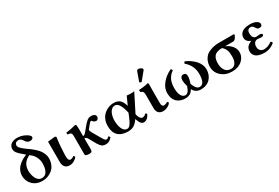

<svg xmlns="http://www.w3.org/2000/svg" viewBox="69 -1696 3940 2707"><g transform="rotate(-30 2039.0 -343.0)"><path d="M299.8 -377.9 273.9 -398.9Q150.9 -342.3 150.9 -214.8Q150.9 -183.6 157.7 -152.1Q164.6 -120.6 177.7 -92.3Q190.9 -64 214.1 -46.4Q237.3 -28.8 267.1 -28.8Q279.8 -28.8 291 -31.5Q302.2 -34.2 315.7 -41Q329.1 -47.9 339.6 -61.3Q350.1 -74.7 359.1 -94.2Q368.2 -113.8 373 -144Q377.9 -174.3 377.9 -212.9Q377.9 -254.9 356.7 -302Q335.4 -349.1 299.8 -377.9ZM238.8 -428.2 225.1 -439Q159.7 -492.2 133.8 -524.2Q107.9 -556.2 107.9 -590.8Q107.9 -618.2 119.4 -639.4Q130.9 -660.6 150.4 -672.6Q169.9 -684.6 192.9 -690.7Q215.8 -696.8 241.2 -696.8Q305.2 -696.8 363.8 -668.9Q394.5 -654.8 415.8 -636.2Q437 -617.7 437 -603Q437 -572.8 396 -565.9Q385.7 -564.5 377 -565.9Q360.8 -566.9 343.3 -576.9Q325.7 -586.9 314 -608.9Q299.8 -633.3 283 -645.8Q266.1 -658.2 251 -659.2Q243.7 -660.2 231.9 -658.2Q184.1 -652.8 184.1 -602.1Q184.1 -600.1 185.1 -598.1Q186.5 -581.1 207.5 -559.8Q228.5 -538.6 272 -504.9Q286.1 -495.6 290 -492.2Q321.8 -470.7 346.2 -452.1Q370.6 -433.6 399.7 -406Q428.7 -378.4 447.5 -352.3Q466.3 -326.2 479.2 -292.7Q492.2 -259.3 492.2 -225.1Q492.2 -166.5 471.2 -120.1Q450.2 -73.7 415.8 -46.1Q381.3 -18.6 340.3 -4.4Q299.3 9.8 255.9 9.8Q158.7 9.8 98.4 -50Q38.1 -109.9 38.1 -198.2Q38.1 -233.9 50.8 -266.4Q63.5 -298.8 83 -322.8Q102.5 -346.7 129.9 -367.7Q157.2 -388.7 183.3 -402.6Q209.5 -416.5 238.8 -428.2Z M710 -118.2Q710 -92.3 718.8 -73.2Q727.5 -54.2 748 -54.2Q777.8 -54.2 803.7 -78.1Q821.8 -67.4 822.8 -54.2Q805.7 -28.3 770.5 -8.5Q735.4 11.2 697.8 11.2Q649.4 11.2 623.3 -17.6Q597.2 -46.4 597.2 -97.2V-431.2L715.8 -443.8L733.9 -430.2Q725.1 -379.9 717.5 -285.6Q710 -191.4 710 -157.2Z M1065.4 -46.9Q1066.4 -18.1 1057.6 -4.2Q1048.8 9.8 1020.5 9.8Q984.4 9.8 968.3 2.2Q952.1 -5.4 951.7 -22.9V-49.8V-312Q951.7 -341.3 946.5 -354.5Q941.4 -367.7 929 -373Q916.5 -378.4 886.7 -380.9Q884.8 -385.7 883.5 -395.5Q882.3 -405.3 884.3 -412.1Q970.2 -422.9 1041.5 -442.9Q1047.4 -442.9 1049.3 -441.9Q1055.7 -440.4 1058.6 -436Q1060.5 -434.1 1060.5 -428.2Q1065.9 -391.6 1064.5 -320.8V-252Q1090.3 -252 1115.7 -285.2L1147.5 -323.2Q1153.3 -331.1 1155.3 -333Q1203.1 -393.1 1232.2 -416.3Q1261.2 -439.5 1291.5 -440.9Q1306.2 -442.9 1320.3 -439.9Q1374.5 -432.6 1374.5 -390.1Q1374.5 -374 1362.5 -359.1Q1350.6 -344.2 1334.5 -344.2Q1312.5 -344.2 1291.5 -360.8Q1289.1 -363.3 1284.2 -369.4Q1279.3 -375.5 1275.6 -378.7Q1272 -381.8 1269.5 -381.8Q1258.8 -381.8 1249.3 -373Q1239.7 -364.3 1212.4 -330.1Q1209.5 -327.1 1204.6 -319.8L1180.7 -291Q1178.7 -288.1 1178.7 -276.9Q1179.7 -270 1198.7 -231Q1203.1 -225.1 1205.6 -220.2L1271.5 -106.9Q1293.9 -68.8 1304.4 -57.4Q1314.9 -45.9 1330.6 -45.9H1332.5Q1341.8 -46.4 1349.1 -51.8Q1356.4 -57.1 1367.7 -70.8Q1375.5 -68.8 1382.3 -61.3Q1389.2 -53.7 1391.6 -46.9Q1348.1 8.3 1292.5 9.8Q1250 9.8 1226.8 -6.3Q1203.6 -22.5 1178.7 -63L1114.7 -176.8Q1095.7 -215.8 1064.5 -215.8Q1064.5 -107.9 1065.4 -69.8Z M1556.2 -224.1Q1556.2 -188.5 1561.5 -155.5Q1566.9 -122.6 1578.1 -93.3Q1589.4 -64 1609.9 -46.4Q1630.4 -28.8 1657.2 -28.8Q1687 -28.8 1711.7 -64.7Q1736.3 -100.6 1765.6 -171.9L1784.2 -219.2L1776.4 -248Q1737.3 -402.8 1666.5 -402.8Q1639.2 -402.8 1617.2 -386Q1595.2 -369.1 1582.5 -342.3Q1569.8 -315.4 1563 -284.9Q1556.2 -254.4 1556.2 -224.1ZM1435.5 -200.2Q1435.5 -250.5 1450.9 -292.5Q1466.3 -334.5 1490.5 -361.6Q1514.6 -388.7 1545.9 -407.2Q1577.1 -425.8 1607.7 -433.8Q1638.2 -441.9 1667.5 -441.9Q1703.6 -441.9 1730.2 -432.4Q1756.8 -422.9 1774.4 -403.6Q1792 -384.3 1803 -361.6Q1814 -338.9 1822.3 -306.2L1883.3 -439.9Q1915.5 -435.1 1937.5 -435.1Q1974.1 -435.1 2005.4 -439.9L1859.4 -150.9L1865.2 -126Q1873.5 -94.2 1889.9 -76.7Q1906.2 -59.1 1919.4 -59.1Q1959 -59.1 1979.5 -88.9Q1994.6 -87.4 2005.4 -71.8Q1966.8 8.8 1905.3 8.8Q1878.9 8.8 1860.6 -12.7Q1842.3 -34.2 1828.6 -74.2L1822.3 -92.8Q1780.8 -33.2 1741.9 -11.7Q1703.1 9.8 1650.4 9.8Q1546.4 9.8 1491 -42.7Q1435.5 -95.2 1435.5 -200.2Z M2234.4 -118.2Q2234.4 -65.9 2259.3 -58.1Q2268.6 -54.2 2282.2 -58.1Q2310.5 -61.5 2328.6 -78.1Q2337.9 -72.8 2342.3 -67.6Q2346.7 -62.5 2347.2 -54.2Q2329.6 -26.9 2293.5 -9Q2257.3 8.8 2223.6 8.8Q2173.8 8.8 2147.7 -18.6Q2121.6 -45.9 2121.6 -97.2V-309.1Q2121.6 -343.8 2113.8 -359.6Q2106 -375.5 2075.2 -387.2Q2074.7 -388.7 2070.3 -419.9L2071.3 -420.9Q2081.1 -421.9 2103.8 -423.3Q2126.5 -424.8 2136.2 -425.8Q2197.3 -432.6 2221.2 -441.9Q2228 -441.9 2232.2 -436.8Q2236.3 -431.6 2236.3 -422.9Q2236.3 -394 2235.4 -372.1Q2235.4 -363.3 2234.9 -343.3Q2234.4 -323.2 2234.4 -313ZM2211.4 -683.1Q2228.5 -683.1 2250.5 -671.4Q2272.5 -659.7 2272.5 -646Q2272.5 -635.7 2267.6 -629.9L2167.5 -507.8Q2161.6 -500 2155.3 -500Q2148.9 -500 2140.1 -504.6Q2131.3 -509.3 2131.3 -514.2Q2131.3 -520 2132.3 -522.9L2182.6 -664.1L2185.5 -669.9Q2193.8 -683.1 2211.4 -683.1Z M3043 -201.2Q3043 -108.4 2987.3 -49.3Q2931.6 9.8 2835 9.8Q2750 9.8 2710.9 -65.9Q2689.5 -26.4 2658 -8.3Q2626.5 9.8 2581.1 9.8Q2543 9.8 2510.5 -1Q2478 -11.7 2451.4 -33.9Q2424.8 -56.2 2409.4 -94.5Q2394 -132.8 2394 -184.1Q2394 -261.2 2451.4 -333.5Q2508.8 -405.8 2604 -451.2Q2621.6 -442.9 2623 -420.9Q2605 -410.6 2587.9 -394Q2570.8 -377.4 2553.5 -351.3Q2536.1 -325.2 2525.6 -285.9Q2515.1 -246.6 2515.1 -200.2Q2515.1 -115.2 2539.3 -72.5Q2563.5 -29.8 2603 -29.8Q2630.4 -29.8 2650.4 -54.2Q2670.4 -78.6 2688 -130.9Q2669.9 -182.1 2669.9 -236.8Q2669.9 -263.7 2682.4 -281.7Q2694.8 -299.8 2720.2 -299.8Q2768.1 -299.8 2768.1 -251Q2768.1 -196.3 2744.1 -132.8Q2781.2 -29.8 2835.9 -29.8Q2921.9 -29.8 2921.9 -193.8Q2921.9 -331.5 2814 -420.9Q2816.9 -440.4 2834 -449.2Q2856.4 -439.5 2880.4 -425.8Q2904.3 -412.1 2934.6 -388.4Q2964.8 -364.7 2987.8 -338.4Q3010.7 -312 3026.9 -275.6Q3043 -239.3 3043 -201.2Z M3349.6 -28.8Q3394 -28.8 3420.4 -67.1Q3446.8 -105.5 3446.8 -174.8Q3446.8 -241.7 3432.4 -278.3Q3418 -314.9 3381.3 -348.1Q3334.5 -348.1 3302.2 -336.9Q3270 -325.7 3252.9 -303.5Q3235.8 -281.2 3228.8 -253.7Q3221.7 -226.1 3221.7 -188Q3221.7 -159.7 3227.5 -134Q3233.4 -108.4 3246.8 -83.5Q3260.3 -58.6 3286.6 -43.7Q3313 -28.8 3349.6 -28.8ZM3560.5 -348.1H3430.7Q3486.8 -326.2 3527.1 -280Q3567.4 -233.9 3567.4 -171.9Q3567.4 -147.9 3559.6 -123.3Q3551.8 -98.6 3533.9 -74.2Q3516.1 -49.8 3490.7 -31Q3465.3 -12.2 3427 -0.5Q3388.7 11.2 3342.8 11.2Q3239.3 11.2 3169.9 -49.6Q3100.6 -110.4 3100.6 -204.1Q3100.6 -250 3117.4 -292.5Q3134.3 -335 3165.5 -366.2Q3193.4 -394 3253.7 -414.1Q3314 -434.1 3379.4 -434.1H3620.6L3631.3 -421.9Q3629.9 -418.9 3624 -407.5Q3618.2 -396 3615.7 -392.1Q3613.3 -388.2 3607.7 -378.9Q3602.1 -369.6 3598.1 -366Q3594.2 -362.3 3587.9 -357.2Q3581.5 -352.1 3575 -350.1Q3568.4 -348.1 3560.5 -348.1Z M3694.3 -107.9Q3694.3 -120.6 3695.6 -130.9Q3696.8 -141.1 3702.4 -155.8Q3708 -170.4 3717.5 -182.4Q3727.1 -194.3 3745.1 -207Q3763.2 -219.7 3788.6 -229V-230Q3751 -245.6 3732.7 -267.6Q3714.4 -289.6 3714.4 -323.2Q3714.4 -346.2 3723.4 -366.5Q3732.4 -386.7 3751.5 -404.1Q3770.5 -421.4 3804.9 -431.6Q3839.4 -441.9 3885.3 -441.9Q3947.8 -441.9 3987.5 -420.7Q4027.3 -399.4 4027.3 -368.2Q4027.3 -347.2 4014.6 -338.1Q4002 -329.1 3985.4 -329.1Q3962.9 -329.1 3951.4 -337.6Q3939.9 -346.2 3931.2 -362.8Q3908.7 -402.8 3879.4 -402.8Q3818.4 -402.8 3818.4 -334Q3818.4 -288.1 3836.2 -266.1Q3854 -244.1 3882.3 -244.1Q3886.7 -244.1 3908.7 -246.6Q3930.7 -249 3933.6 -249Q3953.6 -249 3965.1 -242.9Q3976.6 -236.8 3976.6 -227.1Q3976.6 -201.2 3932.6 -201.2Q3928.7 -201.2 3908 -204.1Q3887.2 -207 3881.3 -207Q3846.7 -207 3827.1 -184.3Q3807.6 -161.6 3807.6 -121.1Q3807.6 -80.1 3831.3 -57.6Q3855 -35.2 3889.2 -35.2Q3949.2 -35.2 4017.6 -82Q4035.2 -74.2 4039.6 -54.2Q4009.8 -27.3 3966.6 -8.8Q3923.3 9.8 3871.6 9.8Q3821.3 9.8 3784.9 -0.7Q3748.5 -11.2 3729.7 -29.3Q3710.9 -47.4 3702.6 -66.7Q3694.3 -85.9 3694.3 -107.9Z"/></g></svg>

Font: Common Serif SemiBold
Style: Regular
Weight: 600
Designer: Philipp H. Poll, Khaled Hosny
Foundry: Stefan Peev, Context Ltd.
Version: Version 1.026